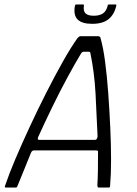

<svg xmlns="http://www.w3.org/2000/svg" viewBox="-20 -834 610 854"><path d="M6 0Q2 0 1.5 -2.5Q1 -5 4 -12Q20 -60 48.5 -127Q77 -194 112 -269.5Q147 -345 185 -420Q223 -495 259 -559Q295 -623 325 -665Q329 -669 332 -671Q335 -673 338 -673H417Q421 -672 423.5 -671Q426 -670 427 -665Q439 -624 447.5 -559.5Q456 -495 461.5 -419Q467 -343 470.5 -266Q474 -189 474 -123Q474 -57 470 -13Q470 -5 469 -2.5Q468 0 463 0H419Q415 0 414.5 -2Q414 -4 413 -10Q415 -38 415.5 -76Q416 -114 416 -156Q417 -162 414.5 -163.5Q412 -165 406 -165H132Q127 -165 124 -163Q121 -161 118 -155Q102 -114 86 -76Q70 -38 59 -10Q57 -4 55.5 -2Q54 0 50 0ZM155 -212H403Q407 -212 410 -215.5Q413 -219 414 -228Q410 -322 405 -416.5Q400 -511 382 -598Q381 -604 374 -604H353Q346 -604 341 -597Q315 -554 281 -491.5Q247 -429 213 -359Q179 -289 149 -223Q148 -220 148 -216Q148 -212 155 -212ZM390 -728Q345 -728 325.5 -747Q306 -766 313 -807Q314 -811 315 -812.5Q316 -814 320 -814H348Q352 -814 353 -813Q354 -812 353 -808Q350 -784 361 -774Q372 -764 397 -764Q422 -764 437.5 -774Q453 -784 459 -809Q459 -812 460.5 -813Q462 -814 465 -814H494Q497 -814 497.5 -812.5Q498 -811 497 -807Q488 -769 462.5 -748.5Q437 -728 390 -728Z"/></svg>

Font: Glory Light
Style: Italic
Weight: 300
Italic angle: -12°
Version: Version 1.011